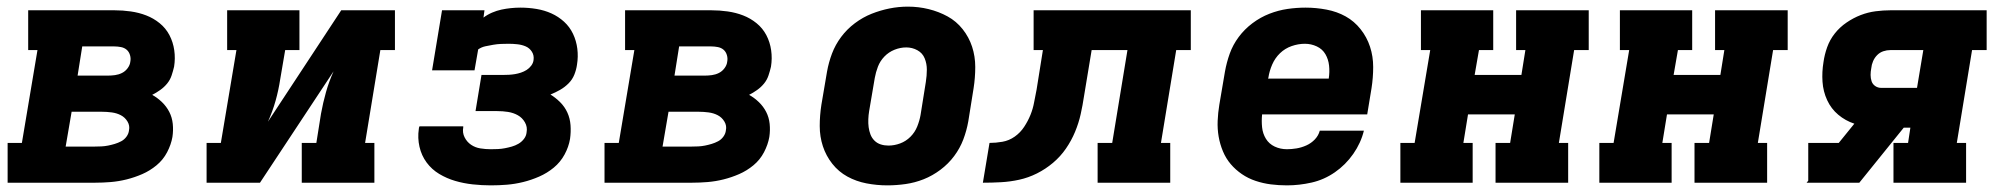

<svg xmlns="http://www.w3.org/2000/svg" viewBox="-20 -551 6040 579"><path d="M3 0V-120H46L93 -400H65V-520H325Q350 -520 374.5 -516.5Q399 -513 421 -504.5Q443 -496 461.5 -481Q480 -466 491 -445Q502 -424 505.5 -399.5Q509 -375 505 -350Q502 -337 497.5 -323.5Q493 -310 484 -299Q475 -288 463 -279.5Q451 -271 439 -265Q455 -256 468.5 -243Q482 -230 490.5 -213.5Q499 -197 501 -177.5Q503 -158 500 -138Q496 -115 484 -92Q472 -69 452 -52.5Q432 -36 409 -26Q386 -16 362 -10Q338 -4 314 -2Q290 0 266 0ZM214 -323H306Q316 -323 327 -324.5Q338 -326 348 -331Q358 -336 365 -345.5Q372 -355 373 -365Q375 -375 372 -385Q369 -395 362 -401Q355 -407 345 -409Q335 -411 325 -411H228ZM178 -109H266Q276 -109 286 -109.5Q296 -110 306 -112Q316 -114 326 -117Q336 -120 345.5 -125Q355 -130 361.5 -139Q368 -148 369 -158Q372 -172 364.5 -184.5Q357 -197 344.5 -203.5Q332 -210 317 -212Q302 -214 287 -214H196Z M603 0V-120H646L693 -400H665V-520H883V-400H840L825 -312Q820 -279 811 -247Q802 -215 788 -184L1009 -520H1171V-400H1127L1081 -120H1109V0H890V-120H934L948 -208Q954 -241 963 -273Q972 -305 986 -336L764 0Z M1460 8Q1433 8 1405.5 5Q1378 2 1352.5 -5.5Q1327 -13 1304.5 -26.5Q1282 -40 1266.5 -61Q1251 -82 1245 -108.5Q1239 -135 1243 -162Q1243 -164 1243.5 -166Q1244 -168 1245 -170H1377Q1377 -169 1377 -168.5Q1377 -168 1377 -167Q1374 -151 1381 -137Q1388 -123 1400.5 -114.5Q1413 -106 1428.5 -103.5Q1444 -101 1460 -101Q1471 -101 1481.5 -101.5Q1492 -102 1502.5 -104Q1513 -106 1523.5 -109Q1534 -112 1543.5 -117.5Q1553 -123 1560 -132Q1567 -141 1568 -152Q1571 -168 1563 -182Q1555 -196 1541.5 -203.5Q1528 -211 1512 -213.5Q1496 -216 1479 -216H1414L1432 -325H1497Q1506 -325 1515 -325.5Q1524 -326 1533 -327.5Q1542 -329 1551 -332Q1560 -335 1568 -340Q1576 -345 1582 -353Q1588 -361 1589 -370Q1591 -384 1584 -395Q1577 -406 1565.5 -411Q1554 -416 1540.5 -417.5Q1527 -419 1514 -419Q1502 -419 1490.5 -418.5Q1479 -418 1467.5 -416Q1456 -414 1444 -411.5Q1432 -409 1422 -402L1411 -339H1283L1313 -520H1441L1438 -498Q1450 -507 1464 -513Q1478 -519 1492 -522Q1506 -525 1520.5 -526.5Q1535 -528 1550 -528Q1574 -528 1598 -524Q1622 -520 1643 -510.5Q1664 -501 1681 -485.5Q1698 -470 1708 -449Q1718 -428 1721 -404Q1724 -380 1720 -356Q1718 -341 1712 -326Q1706 -311 1694.5 -299.5Q1683 -288 1669 -280Q1655 -272 1640 -266Q1656 -256 1669.5 -242.5Q1683 -229 1691 -211.5Q1699 -194 1700.5 -173.5Q1702 -153 1699 -132Q1695 -108 1682.5 -85Q1670 -62 1650 -45.5Q1630 -29 1606 -18.5Q1582 -8 1557.5 -2Q1533 4 1509 6Q1485 8 1460 8Z M1803 0V-120H1846L1893 -400H1865V-520H2125Q2150 -520 2174.5 -516.5Q2199 -513 2221 -504.5Q2243 -496 2261.5 -481Q2280 -466 2291 -445Q2302 -424 2305.5 -399.5Q2309 -375 2305 -350Q2302 -337 2297.5 -323.5Q2293 -310 2284 -299Q2275 -288 2263 -279.5Q2251 -271 2239 -265Q2255 -256 2268.5 -243Q2282 -230 2290.5 -213.5Q2299 -197 2301 -177.5Q2303 -158 2300 -138Q2296 -115 2284 -92Q2272 -69 2252 -52.5Q2232 -36 2209 -26Q2186 -16 2162 -10Q2138 -4 2114 -2Q2090 0 2066 0ZM2014 -323H2106Q2116 -323 2127 -324.5Q2138 -326 2148 -331Q2158 -336 2165 -345.5Q2172 -355 2173 -365Q2175 -375 2172 -385Q2169 -395 2162 -401Q2155 -407 2145 -409Q2135 -411 2125 -411H2028ZM1978 -109H2066Q2076 -109 2086 -109.5Q2096 -110 2106 -112Q2116 -114 2126 -117Q2136 -120 2145.5 -125Q2155 -130 2161.5 -139Q2168 -148 2169 -158Q2172 -172 2164.5 -184.5Q2157 -197 2144.5 -203.5Q2132 -210 2117 -212Q2102 -214 2087 -214H1996Z M2656 8Q2624 8 2593 2Q2562 -4 2535.5 -18.5Q2509 -33 2490 -57Q2471 -81 2461.5 -110Q2452 -139 2452 -171Q2452 -203 2457 -235L2474 -335Q2479 -363 2489 -389.5Q2499 -416 2516.5 -439.5Q2534 -463 2558 -481Q2582 -499 2608.5 -509.5Q2635 -520 2662.5 -525.5Q2690 -531 2718 -531Q2750 -531 2780.5 -523.5Q2811 -516 2837.5 -501.5Q2864 -487 2883 -463Q2902 -439 2911.5 -410Q2921 -381 2921 -349Q2921 -317 2916 -285L2900 -185Q2895 -157 2885 -130.5Q2875 -104 2857.5 -80.5Q2840 -57 2816 -39Q2792 -21 2765.5 -10.5Q2739 0 2711 4Q2683 8 2656 8ZM2659 -112Q2677 -112 2694.5 -118.5Q2712 -125 2725.5 -138.5Q2739 -152 2746 -169.5Q2753 -187 2756 -204L2772 -304Q2775 -323 2775 -341Q2775 -359 2768.5 -375Q2762 -391 2746.5 -399.5Q2731 -408 2713 -408Q2695 -408 2677.5 -401Q2660 -394 2647 -380.5Q2634 -367 2627.5 -350Q2621 -333 2618 -316L2601 -216Q2599 -204 2598.5 -191.5Q2598 -179 2599.5 -167.5Q2601 -156 2605 -145.5Q2609 -135 2617 -127Q2625 -119 2636 -115.5Q2647 -112 2659 -112Z M2944 0 2964 -120Q2983 -120 3003 -123.5Q3023 -127 3040 -139Q3057 -151 3068.5 -168.5Q3080 -186 3087.5 -204.5Q3095 -223 3098.5 -242.5Q3102 -262 3106 -281L3125 -400H3097V-520H3571V-400H3527L3481 -120H3509V0H3290V-120H3334L3380 -400H3272L3249 -261Q3245 -234 3239 -207Q3233 -180 3222 -153.5Q3211 -127 3194.5 -103Q3178 -79 3155.5 -60Q3133 -41 3107 -28Q3081 -15 3053.5 -9Q3026 -3 2998.5 -1.5Q2971 0 2944 0Z M3861 8Q3836 8 3812.5 5Q3789 2 3766.5 -5.5Q3744 -13 3725 -26Q3706 -39 3691.5 -56Q3677 -73 3668 -94.5Q3659 -116 3655 -139Q3651 -162 3652 -186.5Q3653 -211 3657 -235L3674 -335Q3679 -363 3688.5 -389.5Q3698 -416 3715.5 -439.5Q3733 -463 3757 -481Q3781 -499 3808 -509.5Q3835 -520 3862.5 -524Q3890 -528 3917 -528Q3949 -528 3980.5 -522Q4012 -516 4038 -501.5Q4064 -487 4083 -463Q4102 -439 4111.5 -410Q4121 -381 4121 -349Q4121 -317 4116 -285L4103 -206H3786Q3784 -186 3786 -167Q3788 -148 3797.5 -132.5Q3807 -117 3824 -109Q3841 -101 3861 -101Q3875 -101 3890 -103.5Q3905 -106 3919.5 -112.5Q3934 -119 3945 -130.5Q3956 -142 3960 -157H4093Q4084 -120 4061 -87Q4038 -54 4005.5 -31.5Q3973 -9 3935.5 -0.5Q3898 8 3861 8ZM3804 -314H3987Q3990 -334 3988 -353Q3986 -372 3977 -387.5Q3968 -403 3951 -411Q3934 -419 3915 -419Q3895 -419 3875 -412Q3855 -405 3840 -390.5Q3825 -376 3816.5 -356.5Q3808 -337 3805 -317Z M4203 0V-120H4246L4293 -400H4265V-520H4483V-400H4440L4427 -325H4568L4580 -400H4552V-520H4771V-400H4727L4681 -120H4709V0H4490V-120H4534L4548 -206H4407L4393 -120H4421V0Z M4803 0V-120H4846L4893 -400H4865V-520H5083V-400H5040L5027 -325H5168L5180 -400H5152V-520H5371V-400H5327L5281 -120H5309V0H5090V-120H5134L5148 -206H5007L4993 -120H5021V0Z M5428 0 5433 -6V-120H5525L5572 -178Q5545 -187 5523.5 -205Q5502 -223 5490 -249Q5478 -275 5476 -304.5Q5474 -334 5479 -364Q5482 -386 5490 -408.5Q5498 -431 5513 -450Q5528 -469 5548.5 -483Q5569 -497 5591 -505.5Q5613 -514 5636 -517Q5659 -520 5681 -520H5971V-400H5927L5881 -120H5909V0H5690V-120H5734L5741 -166H5721L5587 0ZM5653 -286H5761L5780 -400H5681Q5670 -400 5659.5 -396.5Q5649 -393 5641 -385Q5633 -377 5628.5 -366.5Q5624 -356 5623 -345Q5621 -335 5621 -325Q5621 -315 5624 -306Q5627 -297 5635 -291.5Q5643 -286 5653 -286Z"/></svg>

Font: Iosevka Etoile Heavy Oblique
Style: Regular
Weight: 900
Italic angle: -9°
Designer: Belleve Invis
Foundry: Belleve Invis
Version: Version 15.5.2; ttfautohint (v1.8.4)